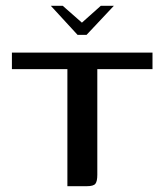

<svg xmlns="http://www.w3.org/2000/svg" viewBox="-20 -641 566 661"><path d="M155 -621H196L262 -563L327 -621H372L278 -521H247ZM21 -460H505V-403H315V-39Q315 -17 308.5 -8.5Q302 0 279 0H212V-403H21Z"/></svg>

Font: Genos Thin Medium
Style: Regular
Weight: 500
Version: Version 1.010